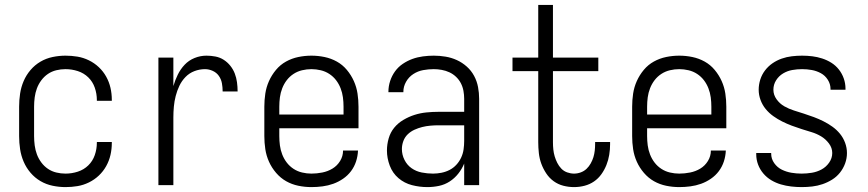

<svg xmlns="http://www.w3.org/2000/svg" viewBox="-20 -755 3540 783"><path d="M247 8Q221 8 194.5 2.5Q168 -3 145 -16.5Q122 -30 104.5 -50.5Q87 -71 76.5 -95.5Q66 -120 62 -146.5Q58 -173 58 -200V-320Q58 -347 62 -373.5Q66 -400 76.5 -424.5Q87 -449 104.5 -469.5Q122 -490 145 -503.5Q168 -517 194.5 -522.5Q221 -528 247 -528Q272 -528 296 -524Q320 -520 342.5 -509Q365 -498 383 -481Q401 -464 413 -442.5Q425 -421 430.5 -397Q436 -373 436 -348V-344H375V-347Q375 -373 366.5 -397.5Q358 -422 340 -439.5Q322 -457 297.5 -465Q273 -473 247 -473Q228 -473 209.5 -468.5Q191 -464 175.5 -453.5Q160 -443 148.5 -427.5Q137 -412 130.5 -394.5Q124 -377 121.5 -358Q119 -339 119 -320V-200Q119 -181 121.5 -162Q124 -143 130.5 -125.5Q137 -108 148.5 -92.5Q160 -77 175.5 -66.5Q191 -56 209.5 -51.5Q228 -47 247 -47Q273 -47 297.5 -55Q322 -63 340 -80.5Q358 -98 366.5 -122.5Q375 -147 375 -173V-176H436V-172Q436 -147 430.5 -123Q425 -99 413 -77.5Q401 -56 383 -39Q365 -22 342.5 -11Q320 0 296 4Q272 8 247 8Z M626 0V-520H687V-404Q694 -428 705 -450.5Q716 -473 733 -491Q750 -509 773.5 -518.5Q797 -528 822 -528Q840 -528 858.5 -524.5Q877 -521 892.5 -511Q908 -501 919.5 -486.5Q931 -472 937.5 -455Q944 -438 946.5 -419.5Q949 -401 949 -382H888Q888 -399 885 -415.5Q882 -432 872.5 -445.5Q863 -459 847.5 -466Q832 -473 816 -473Q794 -473 773 -465Q752 -457 736.5 -441Q721 -425 711.5 -405Q702 -385 696.5 -363.5Q691 -342 689 -320Q687 -298 687 -276V0Z M1250 8Q1223 8 1196.5 2.5Q1170 -3 1147 -16Q1124 -29 1106 -50Q1088 -71 1077 -95.5Q1066 -120 1062 -146.5Q1058 -173 1058 -200V-320Q1058 -347 1062 -373.5Q1066 -400 1077 -424.5Q1088 -449 1105.5 -470Q1123 -491 1146.5 -504Q1170 -517 1196.5 -522.5Q1223 -528 1250 -528Q1277 -528 1303.5 -522.5Q1330 -517 1353.5 -504Q1377 -491 1394.5 -470Q1412 -449 1423 -424.5Q1434 -400 1438 -373.5Q1442 -347 1442 -320V-232H1119V-200Q1119 -181 1121.5 -162Q1124 -143 1131 -125Q1138 -107 1149.5 -92Q1161 -77 1177 -66.5Q1193 -56 1212 -51.5Q1231 -47 1250 -47Q1272 -47 1294.5 -51.5Q1317 -56 1336 -67.5Q1355 -79 1367 -98.5Q1379 -118 1379 -141H1440Q1439 -118 1432 -96.5Q1425 -75 1411.5 -57Q1398 -39 1379 -26Q1360 -13 1339 -5.5Q1318 2 1295.5 5Q1273 8 1250 8ZM1119 -288H1381V-320Q1381 -339 1378.5 -358Q1376 -377 1369 -395Q1362 -413 1350.5 -428Q1339 -443 1323 -453.5Q1307 -464 1288 -468.5Q1269 -473 1250 -473Q1231 -473 1212 -468.5Q1193 -464 1177 -453.5Q1161 -443 1149.5 -428Q1138 -413 1131 -395Q1124 -377 1121.5 -358Q1119 -339 1119 -320Z M1723 8Q1691 8 1660 0Q1629 -8 1605 -28.5Q1581 -49 1569.5 -79.5Q1558 -110 1558 -141Q1558 -166 1565 -190.5Q1572 -215 1587.5 -234Q1603 -253 1625 -266Q1647 -279 1670.5 -286.5Q1694 -294 1719 -296.5Q1744 -299 1768 -299H1873V-352Q1873 -368 1870 -384.5Q1867 -401 1859.5 -415.5Q1852 -430 1840 -441.5Q1828 -453 1813 -460Q1798 -467 1781.5 -470Q1765 -473 1749 -473Q1727 -473 1705.5 -469Q1684 -465 1665.5 -453Q1647 -441 1636 -421.5Q1625 -402 1625 -381V-379H1564V-381Q1564 -403 1571 -424.5Q1578 -446 1591 -464Q1604 -482 1622.5 -494.5Q1641 -507 1661.5 -514.5Q1682 -522 1704.5 -525Q1727 -528 1749 -528Q1773 -528 1797 -524Q1821 -520 1843 -510Q1865 -500 1883.5 -483.5Q1902 -467 1913.5 -445.5Q1925 -424 1929.5 -400Q1934 -376 1934 -352V0H1873V-88Q1864 -66 1849 -47Q1834 -28 1814 -15Q1794 -2 1770.5 3Q1747 8 1723 8ZM1746 -47Q1763 -47 1780.5 -50.5Q1798 -54 1813.5 -62Q1829 -70 1841 -83Q1853 -96 1860.5 -112Q1868 -128 1870.5 -145.5Q1873 -163 1873 -180V-244H1768Q1752 -244 1735 -242.5Q1718 -241 1702 -237Q1686 -233 1670.5 -226Q1655 -219 1643 -207.5Q1631 -196 1625 -180Q1619 -164 1619 -147Q1619 -124 1629.5 -103Q1640 -82 1658.5 -69Q1677 -56 1700 -51.5Q1723 -47 1746 -47Z M2321 8Q2299 8 2277.5 2.5Q2256 -3 2238 -16Q2220 -29 2207.5 -48Q2195 -67 2187.5 -87.5Q2180 -108 2177.5 -130.5Q2175 -153 2175 -175V-465H2070V-520H2175V-735H2235V-520H2420V-465H2235V-175Q2235 -160 2236.5 -145.5Q2238 -131 2242 -117.5Q2246 -104 2252.5 -91Q2259 -78 2269 -67.5Q2279 -57 2293 -52Q2307 -47 2321 -47Q2335 -47 2348.5 -52Q2362 -57 2372 -66.5Q2382 -76 2389 -88.5Q2396 -101 2400 -114Q2404 -127 2405.5 -141Q2407 -155 2407 -169V-176H2468V-166Q2468 -145 2464.5 -123.5Q2461 -102 2453 -82Q2445 -62 2432.5 -44.5Q2420 -27 2402.5 -15Q2385 -3 2364 2.5Q2343 8 2321 8Z M2750 8Q2723 8 2696.5 2.5Q2670 -3 2647 -16Q2624 -29 2606 -50Q2588 -71 2577 -95.5Q2566 -120 2562 -146.5Q2558 -173 2558 -200V-320Q2558 -347 2562 -373.5Q2566 -400 2577 -424.5Q2588 -449 2605.5 -470Q2623 -491 2646.5 -504Q2670 -517 2696.5 -522.5Q2723 -528 2750 -528Q2777 -528 2803.5 -522.5Q2830 -517 2853.5 -504Q2877 -491 2894.5 -470Q2912 -449 2923 -424.5Q2934 -400 2938 -373.5Q2942 -347 2942 -320V-232H2619V-200Q2619 -181 2621.5 -162Q2624 -143 2631 -125Q2638 -107 2649.5 -92Q2661 -77 2677 -66.5Q2693 -56 2712 -51.5Q2731 -47 2750 -47Q2772 -47 2794.5 -51.5Q2817 -56 2836 -67.5Q2855 -79 2867 -98.5Q2879 -118 2879 -141H2940Q2939 -118 2932 -96.5Q2925 -75 2911.5 -57Q2898 -39 2879 -26Q2860 -13 2839 -5.5Q2818 2 2795.5 5Q2773 8 2750 8ZM2619 -288H2881V-320Q2881 -339 2878.5 -358Q2876 -377 2869 -395Q2862 -413 2850.5 -428Q2839 -443 2823 -453.5Q2807 -464 2788 -468.5Q2769 -473 2750 -473Q2731 -473 2712 -468.5Q2693 -464 2677 -453.5Q2661 -443 2649.5 -428Q2638 -413 2631 -395Q2624 -377 2621.5 -358Q2619 -339 2619 -320Z M3249 8Q3228 8 3206.5 5.5Q3185 3 3164.5 -3Q3144 -9 3125.5 -20Q3107 -31 3093 -47.5Q3079 -64 3071.5 -84Q3064 -104 3064 -126V-131H3125V-128Q3125 -107 3137.5 -89.5Q3150 -72 3168.5 -63Q3187 -54 3207.5 -50.5Q3228 -47 3249 -47Q3270 -47 3291 -50.5Q3312 -54 3330.5 -64Q3349 -74 3361.5 -92Q3374 -110 3374 -131Q3374 -152 3360.5 -170Q3347 -188 3328.5 -199Q3310 -210 3290 -216Q3270 -222 3249.5 -228.5Q3229 -235 3209 -242.5Q3189 -250 3170 -259.5Q3151 -269 3133.5 -281.5Q3116 -294 3102.5 -310.5Q3089 -327 3081.5 -347.5Q3074 -368 3074 -389Q3074 -410 3080.5 -430.5Q3087 -451 3100 -468Q3113 -485 3130.5 -497Q3148 -509 3168 -516Q3188 -523 3209 -525.5Q3230 -528 3251 -528Q3272 -528 3292.5 -525.5Q3313 -523 3333 -516.5Q3353 -510 3370.5 -499Q3388 -488 3401 -471.5Q3414 -455 3421 -435Q3428 -415 3428 -394V-389H3367V-392Q3367 -412 3356 -429.5Q3345 -447 3327.5 -456.5Q3310 -466 3290.5 -469.5Q3271 -473 3251 -473Q3231 -473 3211 -469.5Q3191 -466 3173.5 -455.5Q3156 -445 3145 -427.5Q3134 -410 3134 -389Q3134 -368 3147 -350Q3160 -332 3178.5 -321.5Q3197 -311 3217.5 -304.5Q3238 -298 3258.5 -291.5Q3279 -285 3299 -277.5Q3319 -270 3338 -260.5Q3357 -251 3374.5 -238.5Q3392 -226 3405.5 -209.5Q3419 -193 3426.5 -172.5Q3434 -152 3434 -131Q3434 -109 3426.5 -88.5Q3419 -68 3405.5 -51Q3392 -34 3373.5 -22.5Q3355 -11 3334.5 -4Q3314 3 3292.5 5.5Q3271 8 3249 8Z"/></svg>

Font: Iosevka Light
Style: Regular
Weight: 300
Monospace: yes
Designer: Belleve Invis
Foundry: Belleve Invis
Version: Version 32.5.0; ttfautohint (v1.8.4)